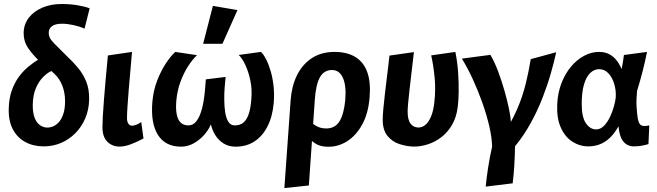

<svg xmlns="http://www.w3.org/2000/svg" viewBox="-20 -728 3329 973"><path d="M202.1 13.8Q148.8 13.8 108.1 -8.3Q67.4 -30.5 45 -73Q22.7 -115.5 24.3 -176.2Q25.3 -228.5 39.3 -268.3Q53.3 -308.2 75 -337.9Q96.7 -367.6 122.4 -388.9Q148.1 -410.2 172.6 -425.2Q138.4 -459.1 118.6 -490.6Q98.8 -522.1 99.9 -564.5Q101.5 -606.5 126.4 -638.7Q151.4 -670.8 194.5 -689.2Q237.5 -707.7 292.1 -707.7Q336.5 -707.7 374 -701.2Q411.5 -694.8 434.4 -685.8L408.4 -582.8Q384.6 -593.8 352.7 -600.8Q320.8 -607.8 294.5 -607.8Q260 -607.8 243.5 -595.3Q227 -582.8 227 -561.8Q227 -541.4 239.8 -524.9Q252.7 -508.3 282 -480.7L318.6 -444Q349.2 -415.7 375.2 -384.4Q401.2 -353.2 417 -314.5Q432.8 -275.8 431.7 -223.3Q430.6 -171.7 412 -128.1Q393.3 -84.6 361.8 -52.9Q330.2 -21.1 289.3 -3.7Q248.3 13.8 202.1 13.8ZM220 -81.5Q235.4 -81.5 251 -88.4Q266.7 -95.4 280 -111.1Q293.3 -126.8 301.5 -152.4Q309.7 -178 309.7 -215.3Q309.7 -258.6 295.6 -294.4Q281.5 -330.2 255.9 -353.7L240.5 -368.1Q220.3 -359.4 198.8 -337.9Q177.2 -316.4 162.1 -281.9Q147 -247.3 146 -197.1Q145.6 -157.2 155.3 -131.7Q165 -106.2 182.3 -93.9Q199.7 -81.5 220 -81.5Z M586.3 14.9Q549.1 14.9 524.1 -9.7Q499.2 -34.3 499.2 -82.9Q499.2 -105 501.1 -140.2Q503.1 -175.4 506.8 -222.5Q510.5 -269.5 515.5 -326Q520.5 -382.5 526.7 -446.9L649 -464.9Q645 -413.3 640.2 -363.4Q635.5 -313.5 632 -269.2Q628.6 -224.9 626.1 -188.9Q623.6 -152.9 623.6 -129.2Q623.6 -112 630.2 -101.6Q636.8 -91.1 649 -91.1Q659.6 -91.1 671.8 -96.2Q684.1 -101.2 695.8 -109.4L707.2 -26.2Q671.2 -7.3 641.2 3.8Q611.3 14.9 586.3 14.9Z M898.4 15.3Q818.1 15.3 780.5 -44.1Q742.8 -103.6 752.3 -213.1Q757.3 -269.5 776.2 -318.7Q795 -367.8 820 -405.9Q844.9 -443.9 868.4 -464.9L978.3 -448.4Q955.5 -426.9 932.9 -391.9Q910.4 -356.9 894.2 -312.7Q878 -268.5 873.5 -217.3Q870 -175.2 875.8 -147.4Q881.5 -119.5 896.4 -106Q911.3 -92.5 934.4 -92.5Q956.3 -92.5 971.1 -109Q985.9 -125.5 995.8 -152.3Q1005.7 -179.2 1011 -210.7Q1016.3 -242.2 1018.9 -272.5Q1021.6 -302.7 1023.1 -325.9L1123.4 -338.1Q1121 -316 1118.5 -284.7Q1116 -253.4 1116.5 -220.1Q1116.9 -186.8 1121.4 -157.7Q1125.9 -128.6 1137.5 -110.5Q1149.1 -92.5 1169.5 -92.5Q1195.7 -92.5 1212.9 -106.3Q1230.1 -120 1240.1 -149.2Q1250.2 -178.4 1253.6 -224.2Q1258.1 -274.3 1248.8 -319.6Q1239.4 -364.9 1223.1 -399.3Q1206.7 -433.8 1189.6 -449.5L1302.6 -464.9Q1315.3 -453.1 1328.4 -427.7Q1341.6 -402.2 1351.7 -367.6Q1361.8 -333 1366.3 -291.9Q1370.8 -250.8 1367.3 -207.7Q1361.3 -137.6 1335.7 -87.6Q1310.1 -37.6 1269.2 -11.1Q1228.2 15.3 1173.9 15.3Q1139.4 15.3 1113.3 -0.9Q1087.2 -17.2 1071 -43.4Q1054.7 -69.7 1048.8 -98Q1037.3 -69.7 1013.8 -43.4Q990.3 -17.2 960.1 -0.9Q930 15.3 898.4 15.3ZM1009.4 -505.9 1058.9 -698.2 1183.4 -676.9 1107.1 -505.9Z M1421.1 225.1 1452.9 -220.5Q1457.8 -289.7 1484.1 -344.7Q1510.5 -399.7 1558.7 -432.3Q1606.9 -464.9 1675.4 -464.9Q1738.9 -464.9 1780.8 -439.2Q1822.8 -413.5 1841.2 -362.4Q1859.6 -311.4 1853 -234.6Q1846.5 -153.3 1815.8 -97.5Q1785.2 -41.7 1740.4 -13Q1695.6 15.7 1645.6 15.7Q1612.4 15.7 1591.6 6.3Q1570.7 -3.1 1557 -17.8Q1543.4 -32.4 1531.9 -45.9L1538.6 -119.3Q1556.6 -106 1579.5 -91.5Q1602.5 -77 1633 -77Q1678.3 -77 1700.7 -113.7Q1723.1 -150.5 1729.5 -220.5Q1735.9 -291.7 1718.2 -332.5Q1700.4 -373.2 1662.5 -373.2Q1622.1 -373.2 1601.4 -336.7Q1580.8 -300.1 1575.4 -222.9L1545.2 211.9Z M2078.6 14.9Q2040.7 14.3 2003.8 2Q1966.8 -10.4 1943.1 -40Q1919.5 -69.5 1919.5 -120.6Q1919.5 -140.9 1922.5 -174.9Q1925.5 -209 1930.3 -249.3Q1935.1 -289.7 1939.8 -329Q1944.6 -368.4 1948.4 -399.8Q1952.1 -431.3 1953.6 -446.3L2077.5 -463.9Q2076 -449.9 2072.4 -419.3Q2068.9 -388.6 2064.4 -351Q2059.8 -313.4 2055.6 -275.6Q2051.3 -237.7 2048.5 -207.4Q2045.8 -177.1 2045.8 -162.3Q2045.8 -120.8 2060.7 -101.3Q2075.6 -81.8 2100.8 -81.8Q2119.1 -81.8 2135.3 -94.8Q2151.5 -107.9 2163.9 -136.5Q2176.3 -165.1 2181.2 -210.6Q2188.5 -273.5 2182.6 -334.9Q2176.8 -396.3 2165.1 -447.3L2287.5 -464.9Q2298.1 -414.2 2301.7 -360.4Q2305.2 -306.6 2304.4 -260.7Q2303.5 -214.7 2299.6 -185.6Q2293 -132.5 2270.2 -94.2Q2247.4 -55.9 2215.7 -32Q2184 -8 2148 3.4Q2112 14.9 2078.6 14.9Z M2320.7 -430.9 2465.2 -450Q2486.4 -414.1 2504.7 -365.3Q2523 -316.4 2537.1 -266.4Q2551.2 -216.4 2559.8 -174.3Q2568.3 -132.2 2568.9 -110Q2594.3 -156.8 2612.4 -203.2Q2630.6 -249.6 2644.4 -304.2Q2658.1 -358.9 2669.7 -428.3L2798.7 -463.3Q2788.7 -417.1 2771.9 -357.8Q2755 -298.5 2730 -233.9Q2705.1 -169.3 2670.2 -105.7Q2635.4 -42.1 2590.1 13.3Q2589.1 62.3 2586.4 109.5Q2583.6 156.7 2578.1 201L2441.3 217.7Q2446.3 168.7 2453.9 119.6Q2461.5 70.4 2473.9 15.3Q2472.9 -30.3 2459.6 -88.1Q2446.3 -145.8 2424.2 -208Q2402.1 -270.1 2375.3 -328Q2348.5 -385.9 2320.7 -430.9Z M2961.5 13.8Q2917.9 13.8 2880.5 -10.2Q2843.1 -34.1 2821.9 -81.8Q2800.6 -129.5 2803.8 -199.6Q2806.5 -258.3 2825.4 -306.8Q2844.3 -355.3 2874.1 -390.7Q2903.8 -426.1 2940.6 -445.5Q2977.3 -464.9 3015.1 -464.9Q3046.6 -464.9 3068.7 -452.7Q3090.8 -440.6 3105.8 -420.6Q3120.8 -400.6 3130.3 -378Q3132.7 -389.1 3136.3 -411.1Q3139.9 -433 3141.9 -449.3L3258.9 -464.9Q3250.3 -421 3237.4 -370.1Q3224.4 -319.2 3208.2 -266.3Q3203.8 -219.5 3206.1 -184.8Q3208.4 -150.1 3212 -127.6Q3215.2 -109.3 3222.3 -99.4Q3229.4 -89.5 3245.2 -89.5Q3252.3 -89.5 3259.4 -90.4Q3266.4 -91.4 3270.4 -92.8L3266.2 2.3Q3251.2 6.9 3232.4 10.3Q3213.5 13.8 3192.2 13.8Q3160 13.8 3139.8 -9.7Q3119.7 -33.1 3114.1 -87.8Q3093 -49.9 3068.6 -27.6Q3044.1 -5.4 3017.4 4.2Q2990.7 13.8 2961.5 13.8ZM3000.4 -72.2Q3022.9 -72.2 3040.3 -89.9Q3057.7 -107.6 3070.5 -133.7Q3083.2 -159.9 3090.8 -187.5Q3098.5 -215.1 3100.4 -233.9Q3102.7 -269.2 3092.8 -302.2Q3083 -335.3 3063.5 -356.3Q3044 -377.4 3016.3 -377.4Q2991 -377.4 2971 -358.1Q2951 -338.8 2939.5 -299.9Q2928 -260.9 2928 -201.6Q2928 -133.1 2949.8 -102.6Q2971.5 -72.2 3000.4 -72.2Z"/></svg>

Font: Ancizar Sans Thin
Style: Italic
Weight: 100
Italic angle: -4°
Designer: Cesar Puertas, Viviana Monsalve, Julian Moncada, Julian Prieto, Jose Castro, Mariel Hernandez, Felipe Aragon, Sara Alarc
Version: Version 8.100